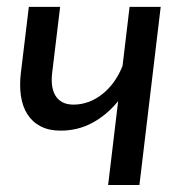

<svg xmlns="http://www.w3.org/2000/svg" viewBox="-20 -526 519 546"><path d="M437 -506.5 376.5 0H287.5L316 -238.5Q284.5 -199.5 243.2 -177Q202 -154.5 152 -154.5Q119 -154.5 95.5 -166.8Q72 -179 58 -201Q44 -223 39.5 -253.2Q35 -283.5 39.5 -320L62 -506.5H151L128.5 -320Q126 -300.5 128 -283.8Q130 -267 137.2 -254.8Q144.5 -242.5 157.2 -235.5Q170 -228.5 189 -228.5Q211 -228.5 232 -236.2Q253 -244 271.2 -258.5Q289.5 -273 304 -293.2Q318.5 -313.5 328.5 -338.5L348.5 -506.5Z"/></svg>

Font: Lato 2
Style: Italic
Weight: 400
Italic angle: -7°
Designer: Lukasz Dziedzic with Adam Twardoch and Botio Nikoltchev
Foundry: tyPoland Lukasz Dziedzic
Version: Version 2.015; 2015-08-06; http://www.latofonts.com/